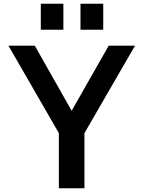

<svg xmlns="http://www.w3.org/2000/svg" viewBox="-20 -1001 763 1021"><path d="M25 0ZM429 -293V0H293V-293L25 -758H165L361 -412L558 -758H698ZM408 -981H529V-843H408ZM197 -981H317V-843H197Z"/></svg>

Font: Biryani
Style: Bold
Weight: 700
Designer: Dan Reynolds and Mathieu Reguer
Foundry: Dan Reynolds and Mathieu Reguer
Version: Version 1.004; ttfautohint (v1.1) -l 5 -r 5 -G 72 -x 0 -D la